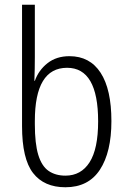

<svg xmlns="http://www.w3.org/2000/svg" viewBox="-20 -780 540 810"><path d="M256 10Q166 10 119.5 -50Q73 -110 73 -248V-760H127V-540Q127 -516 126.5 -489Q126 -462 125 -439H127Q143 -484 180.5 -513.5Q218 -543 273 -543Q359 -543 404.5 -473Q450 -403 450 -269Q450 -138 401.5 -64Q353 10 256 10ZM256 -39Q322 -39 358 -95.5Q394 -152 394 -268Q394 -494 263 -494Q127 -494 127 -269V-256Q127 -174 141.5 -126.5Q156 -79 185 -59Q214 -39 256 -39Z"/></svg>

Font: Noto Sans Mono ExtraCondensed Light
Style: Regular
Weight: 300
Width: 2
Designer: Monotype Design Team
Foundry: Monotype Imaging Inc.
Version: Version 2.014; ttfautohint (v1.8.4.7-5d5b)